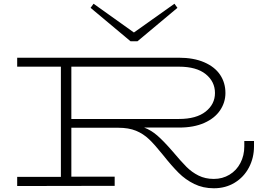

<svg xmlns="http://www.w3.org/2000/svg" viewBox="-20 -995 1415 1028"><path d="M1340 -240V-212Q1340 -150 1313 -98.5Q1286 -47 1237 -17Q1188 13 1125 13Q1067 13 1020 -10Q973 -33 936 -70Q899 -107 853 -165Q809 -220 778 -249.5Q747 -279 708 -295Q669 -311 613 -311H362V-49H594V0L72 1V-48H306V-638H72V-686H937Q1017 -686 1073.5 -661.5Q1130 -637 1158.5 -594.5Q1187 -552 1187 -497Q1187 -447 1158.5 -404.5Q1130 -362 1074 -337Q1018 -312 939 -312H752Q789 -298 822 -269.5Q855 -241 902 -187Q950 -130 978.5 -101.5Q1007 -73 1043 -55Q1079 -37 1125 -37Q1171 -37 1208.5 -59.5Q1246 -82 1267 -122Q1288 -162 1288 -211V-240ZM362 -638V-358H938Q1031 -358 1081 -397.5Q1131 -437 1131 -497Q1131 -558 1081.5 -598Q1032 -638 938 -638ZM930 -953 716 -774H679L465 -953L481 -975L697 -821L914 -975Z"/></svg>

Font: BioRhyme Expanded Light
Style: Regular
Weight: 300
Width: 7
Designer: Aoife Mooney
Foundry: Aoife Mooney Type
Version: Version 1.000